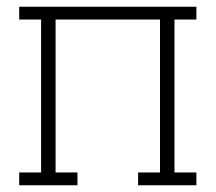

<svg xmlns="http://www.w3.org/2000/svg" viewBox="-20 -550 640 570"><path d="M37 0V-38H102V-492H37V-530H563V-492H498V-38H563V0H390V-38H455V-492H145V-38H210V0Z"/></svg>

Font: Iosevka Curly Slab XLtEx
Style: Regular
Weight: 200
Width: 7
Monospace: yes
Designer: Belleve Invis
Foundry: Belleve Invis
Version: Version 11.1.0; ttfautohint (v1.8.3)